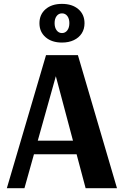

<svg xmlns="http://www.w3.org/2000/svg" viewBox="-20 -990 651 1010"><path d="M16 0 222.1 -700H389.8L595.4 0H430.4L261.8 -633.9H286.3L108.6 0ZM130.3 -178.5V-250.2H412.7V-178.5ZM306.1 -766.1Q252.4 -766.1 220 -794.1Q187.5 -822.1 187.5 -867.9Q187.5 -913.7 219.8 -941.7Q252.1 -969.6 305.9 -969.6Q359.8 -969.6 392.2 -941.8Q424.6 -914 424.6 -867.7Q424.6 -837.6 410.1 -814.7Q395.5 -791.8 368.7 -779Q341.9 -766.1 306.1 -766.1ZM306.1 -816.1Q323.6 -816.1 334.3 -830.6Q344.9 -845.1 344.9 -868.3Q344.9 -891.4 334.3 -905.6Q323.6 -919.7 306.1 -919.7Q288.5 -919.7 277.9 -905.6Q267.2 -891.4 267.2 -868.3Q267.2 -845.1 277.9 -830.6Q288.5 -816.1 306.1 -816.1Z"/></svg>

Font: Sutasoma
Style: Regular
Weight: 400
Designer: Izhar Fathurrohim, Akbar Rohmanto, Arusyal Khofiqoini
Foundry: Kiwari Kolektiv
Version: Version 1.102